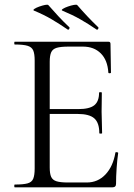

<svg xmlns="http://www.w3.org/2000/svg" viewBox="-20 -804 577 824"><path d="M393.8 -677.6Q358.6 -701.8 324.9 -721Q291.2 -740.2 247.4 -758.4Q241.8 -760.8 249.8 -766Q257.8 -771.2 271.3 -775.9Q284.8 -780.6 296.9 -782.9Q309 -785.2 311.8 -781.8Q332.4 -758 354.2 -734.8Q376 -711.6 401.8 -686.8Q404 -684.4 401 -679.6Q398 -674.8 393.8 -677.6ZM269.8 -677.6Q234.6 -701.8 201.3 -721.4Q168 -741 125.8 -758.4Q120.2 -760.8 127.8 -766Q135.4 -771.2 148.9 -775.9Q162.4 -780.6 173.7 -782.9Q185 -785.2 187.8 -781.8Q208.6 -758 230.2 -734.7Q251.8 -711.4 277.8 -686.8Q279.8 -684.4 276.9 -679.6Q274 -674.8 269.8 -677.6ZM462.2 0H43.4Q41.2 0 41.2 -6Q41.2 -12 43.4 -12Q80 -12 98.2 -17Q116.4 -22 122.6 -37Q128.8 -52 128.8 -81V-544Q128.8 -573 122.6 -587.5Q116.4 -602 98.2 -607.5Q80 -613 43.4 -613Q41.2 -613 41.2 -619Q41.2 -625 43.4 -625H445Q454.2 -625 454.2 -616L456.2 -492.6Q456.2 -489.8 450.8 -489.6Q445.4 -489.4 445 -492.4Q441.8 -545.8 412.6 -574.9Q383.4 -604 335.8 -604H274.6Q241 -604 223.6 -598.9Q206.2 -593.8 199.8 -579.8Q193.4 -565.8 193.4 -539V-85Q193.4 -58.8 199.6 -45Q205.8 -31.2 222.6 -26Q239.4 -20.8 272.2 -20.8H352.4Q400 -20.8 432.6 -55.2Q465.2 -89.6 475.2 -148.6Q475.4 -151.6 481.3 -150.9Q487.2 -150.2 487.2 -147.4Q483.2 -120.8 480.6 -83.7Q478 -46.6 478 -15Q478 0 462.2 0ZM406.2 -232.6Q406.2 -276.8 384.8 -295.9Q363.4 -315 313 -315H162.8V-335.8H315.6Q364.2 -335.8 384.7 -352.3Q405.2 -368.8 405.2 -406.2Q405.2 -408.4 411.1 -408.4Q417 -408.4 417 -406.2Q417 -376.4 416.5 -359.9Q416 -343.4 416 -325Q416 -302.4 417.1 -280.4Q418.2 -258.4 418.2 -232.6Q418.2 -230.6 412.2 -230.6Q406.2 -230.6 406.2 -232.6Z"/></svg>

Font: Cormorant Light
Style: Regular
Weight: 300
Designer: Christian Thalmann (Catharsis Fonts)
Foundry: Catharsis Fonts
Version: Version 4.000